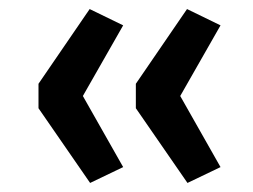

<svg xmlns="http://www.w3.org/2000/svg" viewBox="-20 -480 559 424"><path d="M179 -76 65 -241V-295L178 -460L252 -424L163 -268L252 -111ZM394 -76 280 -241V-295L393 -460L467 -424L378 -268L467 -111Z"/></svg>

Font: Nunito Sans 10pt SemiExpanded SemiBold
Style: Regular
Weight: 600
Width: 6
Designer: Vernon Adams
Foundry: Vernon Adams
Version: Version 3.101;gftools[0.9.27]